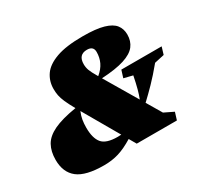

<svg xmlns="http://www.w3.org/2000/svg" viewBox="-150 -931 1223 1155"><g transform="rotate(-30 462.0 -353.5)"><path d="M501 0 473 -48.5Q416 -13.5 369 0.8Q322 15 267 15Q140.5 15 85 -28.5Q29.5 -72 29.5 -159Q29.5 -217 52.2 -258Q75 -299 131.2 -326Q187.5 -353 288.5 -369.5Q264.5 -412.5 252.5 -440Q240.5 -467.5 236.2 -489Q232 -510.5 232 -535Q232 -588.5 261.2 -630.8Q290.5 -673 358.5 -697.5Q426.5 -722 542 -722Q633.5 -722 685.5 -707Q737.5 -692 759 -664.2Q780.5 -636.5 780.5 -597Q780.5 -551.5 755.8 -519.5Q731 -487.5 673.2 -469Q615.5 -450.5 516.5 -445L649.5 -220.5Q659.5 -245 669 -280.2Q678.5 -315.5 688.5 -366L627.5 -381L643.5 -432H923.5L908 -381L840 -366Q790.5 -306 749 -263.5Q707.5 -221 670 -186L731 -83L796 -51.5L780 0ZM500.5 -472.5 503.5 -467.5Q537.5 -495.5 552.8 -528Q568 -560.5 568 -598.5Q568 -639 523.5 -639Q463.5 -639 463.5 -572.5Q463.5 -551 471 -530.2Q478.5 -509.5 500.5 -472.5ZM286 -234.5Q286 -161.5 314.8 -127Q343.5 -92.5 422.5 -92.5Q435.5 -92.5 447.5 -93.5L305.5 -339.5Q294.5 -313.5 290.2 -288.5Q286 -263.5 286 -234.5Z"/></g></svg>

Font: Newsreader 6pt ExtraBold
Style: Italic
Weight: 800
Italic angle: -17°
Designer: Hugues Gentile
Foundry: Production Type
Version: Version 1.003; ttfautohint (v1.8.3)